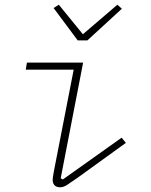

<svg xmlns="http://www.w3.org/2000/svg" viewBox="-20 -781 640 813"><path d="M235 12Q219 12 211 3.5Q203 -5 203 -19Q203 -24 204 -31Q205 -38 208 -55L292 -486H89L94 -516H332L237 -26L246 -21L495 -198L513 -176L308 -28Q279 -8 264 2Q249 12 235 12ZM309 -610 207 -747 229 -761 331 -636 477 -761 496 -744 350 -610Z"/></svg>

Font: IBM Plex Mono ExtraLight
Style: Italic
Weight: 200
Italic angle: -9°
Monospace: yes
Designer: Mike Abbink, Paul van der Laan, Pieter van Rosmalen
Foundry: Bold Monday
Version: Version 2.3